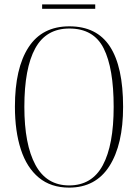

<svg xmlns="http://www.w3.org/2000/svg" viewBox="-20 -845 630 875"><path d="M295 10Q212 10 157 -35.5Q102 -81 75 -164Q48 -247 48 -359Q48 -534 110 -629.5Q172 -725 296 -725Q421 -725 481 -633Q541 -541 541 -358Q541 -186 478.5 -88Q416 10 295 10ZM295 0Q399 0 448.5 -92Q498 -184 498 -358Q498 -534 452.5 -624.5Q407 -715 296 -715Q190 -715 140.5 -624.5Q91 -534 91 -358Q91 -187 141.5 -93.5Q192 0 295 0ZM172 -805V-825H414V-805Z"/></svg>

Font: Noto Serif Display Condensed ExtraLight
Style: Regular
Weight: 200
Width: 3
Designer: Monotype Design Team
Foundry: Monotype Imaging Inc.
Version: Version 2.009